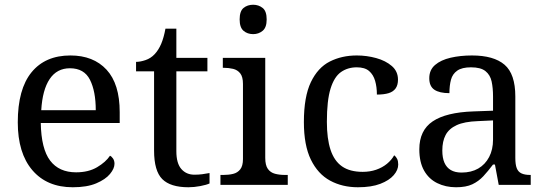

<svg xmlns="http://www.w3.org/2000/svg" viewBox="-20 -780 2302 810"><path d="M287 10Q178 10 116.5 -62Q55 -134 55 -264Q55 -404 113 -475Q171 -546 277 -546Q374 -546 429.5 -486Q485 -426 485 -307V-261H152Q154 -152 191.5 -102.5Q229 -53 301 -53Q353 -53 389.5 -74.5Q426 -96 444 -123Q451 -120 457 -111Q463 -102 463 -89Q463 -69 444 -46Q425 -23 386 -6.5Q347 10 287 10ZM384 -315Q384 -395 359.5 -443.5Q335 -492 275 -492Q220 -492 189.5 -446.5Q159 -401 154 -315Z M775 10Q699 10 664.5 -24.5Q630 -59 630 -145V-479H554V-519Q572 -519 594 -526.5Q616 -534 632 -551Q649 -569 660 -595Q671 -621 678 -659H724V-536H855V-479H724V-142Q724 -91 745 -67Q766 -43 800 -43Q818 -43 833 -45Q848 -47 864 -50V-6Q851 0 825 5Q799 10 775 10Z M910 0V-42H923Q945 -42 963.5 -46.5Q982 -51 993.5 -65.5Q1005 -80 1005 -109V-426Q1005 -456 993.5 -470.5Q982 -485 963.5 -489.5Q945 -494 923 -494H920V-536H1099V-114Q1099 -83 1110 -67.5Q1121 -52 1140 -47Q1159 -42 1181 -42H1194V0ZM1048 -636Q1024 -636 1007.5 -650Q991 -664 991 -698Q991 -733 1007.5 -746.5Q1024 -760 1048 -760Q1071 -760 1088 -746.5Q1105 -733 1105 -698Q1105 -664 1088 -650Q1071 -636 1048 -636Z M1490 10Q1424 10 1372.5 -18Q1321 -46 1291.5 -106.5Q1262 -167 1262 -265Q1262 -372 1291.5 -433.5Q1321 -495 1371.5 -520.5Q1422 -546 1485 -546Q1527 -546 1567 -535Q1607 -524 1633 -501.5Q1659 -479 1659 -444Q1659 -421 1649 -407Q1639 -393 1619.5 -387Q1600 -381 1570 -381Q1570 -413 1562.5 -439Q1555 -465 1537 -480.5Q1519 -496 1485 -496Q1447 -496 1418.5 -476Q1390 -456 1374.5 -406Q1359 -356 1359 -266Q1359 -195 1374.5 -148Q1390 -101 1423 -78Q1456 -55 1510 -55Q1541 -55 1567 -64Q1593 -73 1612.5 -89Q1632 -105 1643 -125Q1651 -119 1655.5 -109.5Q1660 -100 1660 -86Q1660 -63 1641 -41Q1622 -19 1584.5 -4.5Q1547 10 1490 10Z M1904 10Q1860 10 1824.5 -7.5Q1789 -25 1769 -60.5Q1749 -96 1749 -150Q1749 -230 1805.5 -268Q1862 -306 1977 -310L2060 -313V-373Q2060 -409 2054 -436.5Q2048 -464 2028 -480Q2008 -496 1967 -496Q1929 -496 1909 -482Q1889 -468 1882.5 -443.5Q1876 -419 1876 -387Q1834 -387 1812.5 -401.5Q1791 -416 1791 -450Q1791 -485 1815.5 -506Q1840 -527 1881 -536.5Q1922 -546 1971 -546Q2063 -546 2108.5 -507Q2154 -468 2154 -373V-114Q2154 -86 2160 -70.5Q2166 -55 2180 -48.5Q2194 -42 2216 -42H2219V0H2084L2068 -86H2060Q2039 -58 2019 -36.5Q1999 -15 1972.5 -2.5Q1946 10 1904 10ZM1927 -52Q1968 -52 1997.5 -69Q2027 -86 2043.5 -117.5Q2060 -149 2060 -191V-272L1996 -269Q1939 -267 1906.5 -252Q1874 -237 1860 -210.5Q1846 -184 1846 -145Q1846 -114 1855 -93.5Q1864 -73 1882 -62.5Q1900 -52 1927 -52Z"/></svg>

Font: Noto Serif Ethiopic
Style: Regular
Weight: 400
Designer: Monotype Design Team
Foundry: Monotype Imaging Inc.
Version: Version 2.102